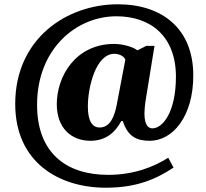

<svg xmlns="http://www.w3.org/2000/svg" viewBox="-20 -734 961 896"><path d="M474 142C621 142 711 100 790 48L765 2C700 44 605 82 485 82C288 82 153 -21 153 -245C153 -506 336 -658 523 -658C683 -658 801 -565 801 -376C801 -212 740 -135 691 -135C677 -135 654 -144 654 -205C654 -213 656 -246 661 -274L701 -520H663L621 -499C605 -513 557 -529 513 -529C332 -529 245 -377 245 -248C245 -136 313 -77 402 -77C475 -77 518 -117 546 -169H553C577 -95 620 -77 679 -77C785 -77 882 -189 882 -382C882 -599 738 -714 530 -714C289 -714 51 -552 51 -249C51 22 253 142 474 142ZM445 -139C412 -139 390 -167 390 -237C390 -327 427 -483 514 -483C533 -483 557 -474 565 -456L525 -246C514 -190 494 -139 445 -139Z"/></svg>

Font: UArctic Serif Black
Style: Regular
Weight: 900
Designer: Customization by Puisto advertising & original work Monotype Design Team
Foundry: Monotype Imaging Inc.
Version: Version 2.004